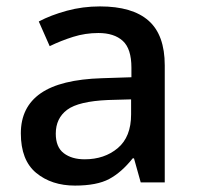

<svg xmlns="http://www.w3.org/2000/svg" viewBox="-20 -569 614 599"><path d="M292 -549Q393 -549 443.5 -504.5Q494 -460 494 -365V0H419L398 -75H394Q359 -31 320.5 -10.5Q282 10 214 10Q141 10 93 -29.5Q45 -69 45 -153Q45 -235 107 -278Q169 -321 298 -325L390 -328V-358Q390 -417 363 -441.5Q336 -466 287 -466Q246 -466 208 -454Q170 -442 135 -425L101 -502Q139 -522 188.5 -535.5Q238 -549 292 -549ZM317 -257Q225 -253 189.5 -226.5Q154 -200 154 -152Q154 -110 179 -91Q204 -72 244 -72Q306 -72 347.5 -107Q389 -142 389 -212V-259Z"/></svg>

Font: Noto Sans Sinhala UI Medium
Style: Regular
Weight: 500
Designer: Jelle Bosma - Monotype Design Team
Foundry: Monotype Imaging Inc.
Version: Version 2.006; ttfautohint (v1.8.4.7-5d5b)